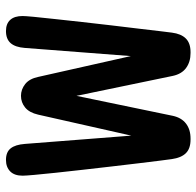

<svg xmlns="http://www.w3.org/2000/svg" viewBox="-28 -636 674 659"><g transform="rotate(-90 309.5 -307.0)"><path d="M159.5 9.5Q128.5 9.5 112.8 -6.5Q97 -22.5 92.5 -54.5Q91 -64.5 87.2 -94.5Q83.5 -124.5 78.2 -167.8Q73 -211 67.2 -260.8Q61.5 -310.5 55.8 -360.2Q50 -410 45.5 -453.5Q41 -497 38.2 -527Q35.5 -557 35.5 -567Q35.5 -595 50.2 -609.5Q65 -624 89.5 -624Q116.5 -624 129.2 -608Q142 -592 144.5 -559.5L173 -194L245 -513.5Q252 -544 269.5 -558.2Q287 -572.5 309.5 -572.5Q331.5 -572.5 349.8 -558.2Q368 -544 374.5 -513.5L446 -195.5L474 -559.5Q476.5 -592 490.5 -608Q504.5 -624 532 -624Q557 -624 570.2 -609.5Q583.5 -595 583.5 -567Q583.5 -558.5 580.8 -529Q578 -499.5 573.2 -456.5Q568.5 -413.5 563 -363.2Q557.5 -313 551.5 -262.8Q545.5 -212.5 540.2 -168.8Q535 -125 531.5 -94.8Q528 -64.5 526.5 -54.5Q522.5 -23 506.5 -6.8Q490.5 9.5 459.5 9.5H456.5Q426 9.5 405.2 -5.8Q384.5 -21 378 -51.5L309.5 -382L241 -51.5Q234.5 -21.5 214.2 -6Q194 9.5 163 9.5Z"/></g></svg>

Font: Sono Monospace Medium
Style: Regular
Weight: 500
Designer: Tyler Finck
Foundry: Tyler Finck
Version: Version 2.112